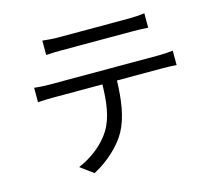

<svg xmlns="http://www.w3.org/2000/svg" viewBox="-109 -880 1219 1069"><g transform="rotate(-15 500.0 -346.0)"><path d="M714 -660C743 -660 778 -659 807 -657V-740C778 -736 742 -734 714 -734H309C277 -734 247 -737 219 -740V-657C244 -659 277 -660 310 -660ZM194 -493C163 -493 135 -495 107 -498V-415C135 -417 164 -418 194 -418H479C477 -322 468 -231 424 -160C385 -97 313 -39 235 -7L309 48C394 4 470 -68 506 -135C546 -209 560 -308 563 -418H827C852 -418 884 -417 906 -415V-498C881 -495 848 -493 827 -493Z"/></g></svg>

Font: Noto Sans Japanese Regular
Style: Regular
Weight: 400
Designer: Ryoko NISHIZUKA (kana & ideographs); Paul D. Hunt (Latin, Greek & Cyrillic); Wenlong ZHANG (bopomofo); Sandoll Communica
Foundry: Adobe Systems Incorporated
Version: Version 1.000;PS 1;hotconv 1.0.78;makeotf.lib2.5.61930